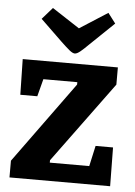

<svg xmlns="http://www.w3.org/2000/svg" viewBox="-52 -759 562 800"><g transform="rotate(5 229.0 -359.5)"><path d="M18 0V-70L265 -410V-420H123L104 -347H33L30 -496H428V-424L180 -86V-76H345L364 -162H437L439 0ZM244 -538Q235 -538 221 -549.5Q207 -561 185 -582L94 -670L137 -719L252 -644L369 -719L401 -677L302 -582Q281 -561 267 -549.5Q253 -538 244 -538Z"/></g></svg>

Font: Faustina
Style: Bold
Weight: 700
Designer: Alfonso Garcia
Foundry: http://www.omnibus-type.com
Version: Version 1.200